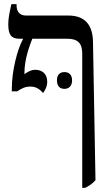

<svg xmlns="http://www.w3.org/2000/svg" viewBox="-20 -667 535 927"><path d="M188 -218C195 -228 208 -246 208 -273C208 -313 180 -330 151 -330C128 -330 111 -318 98 -309V-315C98 -381 122 -444 136 -480H304C354 -480 377 -460 377 -409V240H391C411 230 426 220 441 203L429 -464C428 -549 388 -592 310 -592H105C76 -592 60 -610 60 -641V-647H35C24 -599 20 -576 20 -549C20 -499 35 -480 73 -480H91V-478C64 -430 37 -325 37 -239V-226H63C85 -240 100 -249 127 -249C155 -249 172 -236 188 -218ZM255 -279C255 -251 269 -238 291 -238C313 -238 328 -252 328 -279C328 -306 313 -319 291 -319C269 -319 255 -306 255 -279Z"/></svg>

Font: Noto Serif Hebrew SemiCondensed Medium
Style: Regular
Weight: 500
Width: 4
Designer: Monotype Design Team
Foundry: Monotype Imaging Inc.
Version: Version 2.004